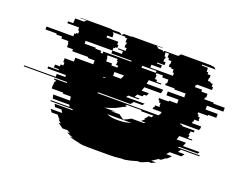

<svg xmlns="http://www.w3.org/2000/svg" viewBox="-214 -748 1180 936"><g transform="rotate(20 376.0 -280.5)"><path d="M871 -379H786V-359H849V-339H807V-334H757V-324H763V-314H772V-299H774V-294H751V-284H747V-274H794Q794 -270 794 -266.5Q794 -263 793 -259H791Q790 -257 790 -254H694V-249H706Q706 -248 705.5 -247Q705 -246 705 -244H771L770 -234H754Q753 -229 752.5 -224Q752 -219 750 -214H756Q755 -210 754 -206.5Q753 -203 752 -199H776Q776 -198 775.5 -197Q775 -196 775 -194H710Q707 -183 703 -174H752L743 -154H829Q826 -149 824 -144H726L723 -139H837L834 -134H740Q738 -130 735.5 -126.5Q733 -123 730 -119H764Q762 -115 759 -111.5Q756 -108 753 -104H693L680 -89H710Q700 -77 689 -69H684Q680 -65 675 -61.5Q670 -58 665 -54H653Q646 -49 638 -44Q630 -39 622 -34H648Q646 -33 643.5 -32Q641 -31 638 -29H637Q635 -28 632.5 -27Q630 -26 627 -24H612Q593 -15 575 -9H560Q530 1 498 6H480Q467 8 453.5 9Q440 10 426 10H316Q300 10 285 9Q270 8 256 6H273Q239 2 209 -9H225Q206 -15 189 -24H205Q202 -26 199.5 -27Q197 -28 195 -29H196Q194 -31 192 -32Q190 -33 188 -34H162Q155 -39 148 -44Q141 -49 134 -54H146Q142 -58 137.5 -61.5Q133 -65 129 -69H135Q125 -77 117 -89H86L75 -104H135L126 -119H92Q90 -123 88.5 -126.5Q87 -130 85 -134H178Q178 -135 176 -139H62L60 -144H158L154 -154H68Q67 -159 65.5 -164Q64 -169 63 -174H150L147 -194H106V-199H46Q46 -203 46 -206.5Q46 -210 45 -214H47V-234H51V-244H41V-249H106V-254H-119V-259H45V-274H89V-284H-7V-294H47V-299H21V-314H47V-324H61V-339H55V-359H103V-379H196V-399H161V-404H78V-414H47V-434H44V-444H7V-454H-23V-459H-81V-474H58V-489H66V-494H76V-509H70V-524H9V-534H36V-544Q36 -548 38 -554H35L38 -559H82Q87 -566 95 -569H56Q62 -571 66 -571H215Q220 -571 226 -569H265Q272 -566 276 -560Q281 -566 288 -569H322Q328 -571 332 -571H480Q484 -571 490 -569H456Q462 -566 468 -559H491L494 -554H497L500 -559H571Q577 -566 583 -569H574Q577 -570 579.5 -570.5Q582 -571 585 -571H734Q738 -571 744 -569H753Q759 -566 765 -559H694L697 -554H726Q728 -548 728 -544V-534H736V-524H752V-509H749V-494H764V-489H776V-474H783V-459H704V-454H700V-444H737V-434H769V-414H763V-404H812V-399H871ZM180 -454H210V-444H221V-454H366V-459H261V-474H310V-489H284V-494H322V-509H311V-524H314V-534H307V-542Q307 -545 307.5 -548Q308 -551 309 -554H297L299 -559H232L235 -554H238Q239 -551 239 -545V-534H212V-524H273V-509H279V-494H269V-489H261V-474H122V-459H180ZM526 -554H506Q509 -548 509 -542V-534H516V-524H513V-509H524V-494H486V-489H512V-474H463V-459H580V-474H573V-489H561V-494H546V-509H549V-524H533V-534H525V-545Q525 -551 526 -554ZM497 -444V-454H423Q423 -452 423 -449Q423 -446 422 -444ZM250 -414H281V-404H312L313 -414H301Q302 -419 302.5 -424Q303 -429 303 -434H298Q299 -436 299 -439Q299 -442 299 -444H247V-434H250ZM646 -359H583V-379H668V-399H609V-404H560V-414H566V-434H534V-444H501L500 -434H505L503 -414H515L514 -404H541Q541 -403 540.5 -402Q540 -401 540 -399H477Q476 -394 475 -389Q474 -384 473 -379H559Q558 -374 557 -369Q556 -364 554 -359H468Q467 -354 465 -349Q463 -344 461 -339H499Q497 -335 497 -334Q496 -332 495 -329Q494 -326 492 -324H479Q478 -322 477 -319Q476 -316 474 -314H448L440 -299H465L462 -294H408Q407 -292 405 -289Q403 -286 401 -284H497Q495 -282 493 -279Q491 -276 489 -274H445Q442 -270 439 -266.5Q436 -263 432 -259H267Q266 -258 265 -257Q264 -256 262 -254H580Q582 -258 582 -259H585Q587 -263 587.5 -266.5Q588 -270 589 -274H542Q543 -276 543 -279Q543 -282 544 -284H547Q548 -286 548 -289Q548 -292 548 -294H571V-299H569V-314H560V-324H554V-334H604V-339H646ZM306 -359H347Q349 -364 351.5 -368.5Q354 -373 356 -379H306ZM264 -334Q268 -335 271 -336.5Q274 -338 278 -339H264ZM558 -244H492Q494 -248 494 -249H482Q482 -250 482.5 -250Q483 -250 483 -251L481 -249H417L411 -244H421Q418 -241 414.5 -238.5Q411 -236 407 -234H403Q395 -228 385.5 -223.5Q376 -219 366 -214H365Q342 -205 319 -199H378Q373 -198 368 -197Q363 -196 358 -195L359 -194H400Q411 -184 426 -176Q446 -184 462 -194H526Q528 -196 530 -197Q532 -198 533 -199H509Q514 -203 518 -206.5Q522 -210 526 -214H520Q531 -225 536 -234H552ZM409 -164Q425 -164 440.5 -167Q456 -170 470 -174H343Q364 -164 391 -164Z"/></g></svg>

Font: Rubik Glitch
Style: Regular
Weight: 400
Designer: Hubert and Fischer, NaN
Foundry: Hubert and Fischer, NaN
Version: Version 2.200